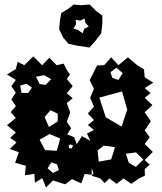

<svg xmlns="http://www.w3.org/2000/svg" viewBox="-20 -798 714 848"><path d="M214 -1 183 30 167 -11 134 9 132 -30 90 -24 94 -66 47 -79 63 -126 23 -140 53 -169 25 -189 50 -213 11 -245 50 -277 27 -303 50 -329 30 -359 50 -389 30 -417 50 -445 11 -469 50 -493 58 -525 87 -510 127 -549 166 -510 198 -543 230 -510 261 -517 275 -489 289 -469 275 -449 301 -418 275 -386 301 -364 275 -343 290 -301 275 -260 294 -232 277 -204 308 -192 319 -161 342 -197 379 -176 364 -208 395 -224 368 -246 395 -268 368 -297 395 -327 378 -366 395 -406 376 -444 395 -481 409 -509 440 -510 471 -545 503 -510 545 -545 586 -510 616 -492 619 -457 657 -433 619 -409 645 -387 619 -366 653 -334 619 -302 646 -262 619 -222 641 -192 619 -162 655 -127 619 -91 641 -71 619 -51 620 -22 594 -10 560 14 526 -10 495 14 463 -10 442 11 423 -10 384 -22 393 -33 385 -56V-26L354 -30L339 12L298 -7L268 16ZM522 -475 494 -499 468 -479 476 -454 503 -445ZM206 -448 175 -466 139 -459 155 -427 181 -423ZM97 -428 69 -420 75 -388 104 -387 121 -411ZM519 -394 419 -367 447 -280 517 -239 542 -314ZM235 -296 203 -311 177 -281 196 -237 235 -262ZM246 -186 199 -206 155 -181 179 -135 231 -132ZM302 -157 289 -160 283 -154 285 -144 298 -142ZM488 -148 438 -155 411 -133 416 -84 471 -94ZM581 -125 536 -119 549 -79 580 -61 613 -93ZM232 -72 207 -81 190 -55 214 -34 240 -47ZM317 -597 282 -605 259 -632 241 -669 245 -709 251 -741 280 -758 305 -778 337 -775 376 -778 404 -750 432 -729V-693L427 -651L401 -617L375 -588ZM345 -651 352 -671 372 -681 358 -696 353 -716 334 -707 314 -711 316 -690 304 -672 324 -666Z"/></svg>

Font: Rubik Gemstones
Style: Regular
Weight: 400
Designer: Hubert and Fischer, NaN
Foundry: Hubert and Fischer, NaN
Version: Version 2.200